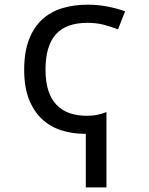

<svg xmlns="http://www.w3.org/2000/svg" viewBox="-20 -566 640 826"><path d="M346.2 9.8Q291 9.8 243.2 -5.6Q195.3 -21 159.9 -54.4Q124.5 -87.9 104.2 -139.9Q84 -191.9 84 -265.1Q84 -341.8 104.5 -395.3Q125 -448.7 161.4 -482.2Q197.8 -515.6 248 -530.8Q298.3 -545.9 357.9 -545.9Q401.9 -545.9 443.8 -537.6Q485.8 -529.3 518.1 -517.1L487.8 -439.9Q459.5 -450.7 427.5 -459.2Q395.5 -467.8 356.9 -467.8Q264.2 -467.8 220 -418Q175.8 -368.2 175.8 -266.1Q175.8 -214.8 187.7 -177.2Q199.7 -139.6 222.7 -115.5Q245.6 -91.3 278.6 -79.6Q311.5 -67.9 354 -67.9Q379.9 -67.9 400.6 -72.5Q421.4 -77.1 438 -84V240.2H349.1V9.8Z"/></svg>

Font: Apple Sans Adjectives
Style: Regular
Weight: 400
Monospace: yes
Foundry: Apple Sans Adjectives
Version: Version 0.01